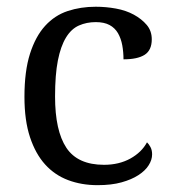

<svg xmlns="http://www.w3.org/2000/svg" viewBox="-20 -537 506 567"><path d="M268.1 9.8Q220.7 9.8 181.2 -5.1Q141.6 -20 113.3 -51.3Q85 -82.5 68.6 -131.8Q52.2 -181.2 52.2 -251Q52.2 -327.1 68.6 -378.4Q85 -429.7 113.3 -460.7Q141.6 -491.7 179.9 -504.4Q218.3 -517.1 262.7 -517.1Q293 -517.1 322.5 -511.7Q352.1 -506.3 375.2 -493.7Q398.4 -481 413.3 -463.4Q428.2 -445.8 428.2 -420.9Q428.2 -388.7 407.2 -375.2Q386.2 -361.8 344.7 -361.8Q344.7 -382.8 341.1 -403.1Q337.4 -423.3 328.4 -439Q319.3 -454.6 303.5 -463.1Q287.6 -471.7 262.7 -471.7Q235.8 -471.7 213.1 -461.7Q190.4 -451.7 174.8 -426Q159.2 -400.4 150.9 -358.4Q142.6 -316.4 142.6 -252Q142.6 -150.9 176 -100.6Q209.5 -50.3 287.1 -50.3Q331.5 -50.3 365 -68.8Q398.4 -87.4 414.1 -116.7Q419.4 -111.8 424.3 -102.8Q429.2 -93.8 429.2 -81.1Q429.2 -64.9 418.9 -48.8Q408.7 -32.7 388.7 -19.8Q368.7 -6.8 338.9 1.5Q309.1 9.8 268.1 9.8Z"/></svg>

Font: MUA Office
Style: Regular
Weight: 400
Designer: Khon Soe Zaw Thu
Foundry: Myanmar Unicode
Version: Version 2.10 June 24, 2017